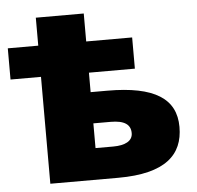

<svg xmlns="http://www.w3.org/2000/svg" viewBox="-49 -715 786 766"><g transform="rotate(-5 343.5 -332.5)"><path d="M314 -665H122V-553H0V-428H122V0H394C584 0 655 -70 655 -181C655 -294 570 -350 381 -350H314V-428H498V-553H314ZM383 -225C439 -225 463 -207 463 -173C463 -141 432 -126 385 -126H314V-225Z"/></g></svg>

Font: Noto Sans UI Black
Style: Regular
Weight: 900
Designer: Monotype Design Team
Foundry: Monotype Imaging Inc.
Version: Version 1.901